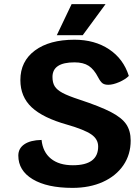

<svg xmlns="http://www.w3.org/2000/svg" viewBox="-20 -903 682 933"><path d="M69 -147Q69 -182 98.5 -202Q128 -222 182 -223Q188 -164 227.5 -132Q267 -100 334 -100Q457 -100 457 -191Q457 -227 423.5 -250Q390 -273 307 -297Q189 -330 134 -381.5Q79 -433 79 -514Q79 -605 149.5 -657.5Q220 -710 342 -710Q440 -710 510 -663.5Q580 -617 606 -534Q589 -517 559 -504Q529 -491 506 -491Q488 -491 478 -498.5Q468 -506 457 -527Q437 -566 411 -583Q385 -600 342 -600Q235 -600 235 -529Q235 -501 246 -483.5Q257 -466 284 -451.5Q311 -437 366 -419Q466 -386 519 -358.5Q572 -331 593.5 -299Q615 -267 615 -220Q615 -152 579.5 -100Q544 -48 480 -19Q416 10 332 10Q209 10 139 -32Q69 -74 69 -147ZM328 -883H493L382 -732H256Z"/></svg>

Font: Krub
Style: Bold
Weight: 700
Version: Version 1.000; ttfautohint (v1.6)